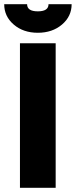

<svg xmlns="http://www.w3.org/2000/svg" viewBox="-35 -894 361 914"><path d="M60 -688H230V0H60ZM-15 -874H94Q94 -840 145 -840Q196 -840 196 -874H306Q306 -816 260 -777Q214 -738 145 -738Q76 -738 30.5 -777Q-15 -816 -15 -874Z"/></svg>

Font: Roundo
Style: Bold
Weight: 700
Designer: Namrata Goyal (Gurmukhi), Shiva Nallaperumal (Latin)
Foundry: Indian Type Foundry
Version: Version 1.000;PS 1.0;hotconv 1.0.88;makeotf.lib2.5.647800